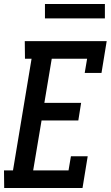

<svg xmlns="http://www.w3.org/2000/svg" viewBox="-34 -941 554 961"><path d="M-13 0 -14 -88H31L124 -647H91L90 -735H500L474 -576H390L402 -647H225L188 -426H372L358 -338H174L132 -88H309L321 -159H405L379 0ZM191 -849V-921H491V-849Z"/></svg>

Font: Iosevka Curly Slab Semibold
Style: Italic
Weight: 600
Italic angle: -9°
Monospace: yes
Designer: Belleve Invis
Foundry: Belleve Invis
Version: Version 22.1.2; ttfautohint (v1.8.4)